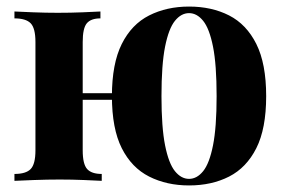

<svg xmlns="http://www.w3.org/2000/svg" viewBox="-20 -551 869 585"><path d="M556 -531Q625 -531 678 -504Q731 -477 761 -417Q791 -357 791 -258Q791 -159 761 -99.5Q731 -40 678 -13Q625 14 556 14Q488 14 434.5 -13Q381 -40 351 -99.5Q321 -159 321 -258Q321 -357 351 -417Q381 -477 434.5 -504Q488 -531 556 -531ZM286 -516V-495Q257 -495 244.5 -480Q232 -465 232 -423V-93Q232 -51 245.5 -36Q259 -21 290 -21V0Q272 -1 235.5 -2.5Q199 -4 162 -4Q124 -4 84 -2.5Q44 -1 24 0V-21Q59 -21 73.5 -36Q88 -51 88 -93V-423Q88 -465 73.5 -480Q59 -495 24 -495V-516Q43 -515 81.5 -513.5Q120 -512 156 -512Q195 -512 231.5 -513.5Q268 -515 286 -516ZM384 -267V-247H185V-267ZM556 -511Q532 -511 513 -487.5Q494 -464 483 -409Q472 -354 472 -258Q472 -163 483 -108Q494 -53 513 -29.5Q532 -6 556 -6Q580 -6 599 -29.5Q618 -53 629 -108Q640 -163 640 -258Q640 -354 629 -409Q618 -464 599 -487.5Q580 -511 556 -511Z"/></svg>

Font: Playfair Display
Style: Bold
Weight: 700
Designer: Claus Eggers Sørensen
Foundry: Claus Eggers Sørensen
Version: Version 1.203